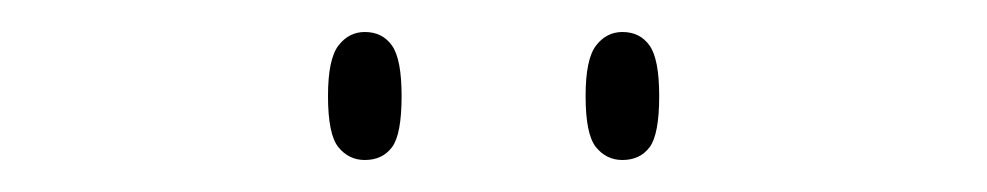

<svg xmlns="http://www.w3.org/2000/svg" viewBox="-20 -758 617 120"><path d="M369 -658Q359 -658 352.5 -666Q346 -674 346 -698Q346 -721 352.5 -729.5Q359 -738 369 -738Q380 -738 386 -729.5Q392 -721 392 -698Q392 -674 386 -666Q380 -658 369 -658ZM208 -658Q198 -658 191.5 -666Q185 -674 185 -698Q185 -721 191.5 -729.5Q198 -738 208 -738Q219 -738 225 -729.5Q231 -721 231 -698Q231 -674 225 -666Q219 -658 208 -658Z"/></svg>

Font: Noto Serif Tamil Thin
Style: Italic
Weight: 100
Italic angle: -12°
Designer: Indian Type Foundry, Tom Grace, and the Monotype Design Team
Foundry: Monotype Imaging Inc.
Version: Version 2.003; ttfautohint (v1.8.4.7-5d5b)